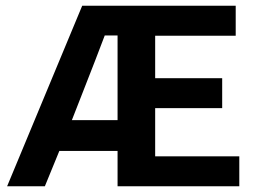

<svg xmlns="http://www.w3.org/2000/svg" viewBox="-20 -653 886 673"><path d="M806.2 -632.8V-527.8H523.9V-378.9H758.8V-273.9H523.9V-105H818.8V0H392.1V-124H188L137.2 0H4.9L268.1 -632.8ZM347.2 -528.8Q319.3 -454.6 267.1 -321.8Q249 -276.9 231.9 -231.9H392.1V-528.8Z"/></svg>

Font: Tajawal
Style: Bold
Weight: 700
Designer: Boutros Fonts
Foundry: Created by Boutros International 2017
Version: Version 1.700